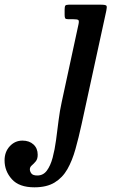

<svg xmlns="http://www.w3.org/2000/svg" viewBox="-226 -540 501 820"><path d="M228 -494 122.5 -9.5Q110 48 96.2 97Q82.5 146 61.8 182.5Q41 219 7.2 239.5Q-26.5 260 -79 260Q-144.5 260 -175.5 225.2Q-206.5 190.5 -206.5 145Q-206.5 108.5 -184.2 84.5Q-162 60.5 -130 60.5Q-101 60.5 -83 77Q-65 93.5 -65 121Q-65 139 -73.2 149Q-81.5 159 -90 166.2Q-98.5 173.5 -98.5 183Q-98.5 192 -92 200.8Q-85.5 209.5 -66.5 209.5Q-41.5 209.5 -26 188.8Q-10.5 168 -1.2 133.5Q8 99 13.5 57.5Q19 16 24.2 -26Q29.5 -68 37.5 -104L109 -435Q112.5 -450.5 108.8 -454.2Q105 -458 86 -458H65Q55 -458 52.5 -461.8Q50 -465.5 50 -476.5V-499Q50 -512 53 -516Q56 -520 68 -520H204.5Q226 -520 228.8 -515.2Q231.5 -510.5 228 -494Z"/></svg>

Font: Besley* Narrow Medium
Style: Italic
Weight: 500
Width: 4
Italic angle: -13°
Designer: Owen Earl
Foundry: indestructible type*
Version: Version 3.000; ttfautohint (v1.8.3)